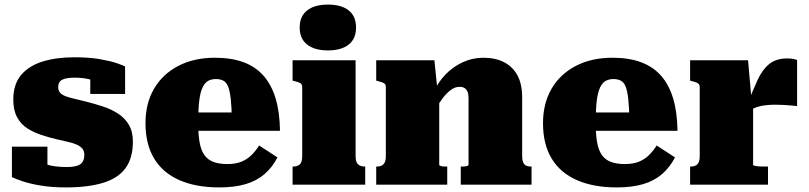

<svg xmlns="http://www.w3.org/2000/svg" viewBox="-20 -806 3530 838"><path d="M348 -130Q348 -148 338.5 -158.5Q329 -169 312 -176Q295 -183 273.5 -187.5Q252 -192 228 -198Q194 -206 160.5 -217Q127 -228 99 -246Q71 -264 54.5 -294.5Q38 -325 38 -371Q38 -438 72 -478.5Q106 -519 166 -537.5Q226 -556 304 -556Q369 -556 415 -548Q461 -540 489 -530.5Q517 -521 526 -516V-396H374V-488Q392 -490 401 -485.5Q410 -481 411.5 -474Q413 -467 411 -459.5Q409 -452 406 -447Q394 -453 379 -457.5Q364 -462 346 -464.5Q328 -467 305 -467Q269 -467 251.5 -458Q234 -449 234 -426Q234 -410 243 -400.5Q252 -391 269 -385Q286 -379 308.5 -374Q331 -369 358 -362Q393 -353 428.5 -341.5Q464 -330 494 -311Q524 -292 542 -262Q560 -232 560 -188Q560 -117 528.5 -73Q497 -29 431.5 -8.5Q366 12 267 12Q207 12 158.5 4Q110 -4 78 -15Q46 -26 32 -33V-166H187V-45Q166 -51 154 -62Q142 -73 138 -83.5Q134 -94 138 -99.5Q142 -105 153 -99Q165 -94 182 -88.5Q199 -83 221 -80Q243 -77 270 -77Q298 -77 315 -82Q332 -87 340 -99Q348 -111 348 -130Z M845 -269Q845 -220 851 -185.5Q857 -151 871.5 -130Q886 -109 911 -99.5Q936 -90 972 -90Q1008 -90 1033 -100Q1058 -110 1077 -128.5Q1096 -147 1111 -171L1191 -119Q1169 -76 1135 -46.5Q1101 -17 1052.5 -2.5Q1004 12 937 12Q835 12 762.5 -20Q690 -52 652.5 -114.5Q615 -177 615 -268Q615 -355 652.5 -419Q690 -483 758.5 -518.5Q827 -554 918 -554Q991 -554 1044 -534Q1097 -514 1131.5 -474Q1166 -434 1183.5 -374.5Q1201 -315 1202 -235H789V-315H1010L992 -283Q991 -340 987 -375Q983 -410 975.5 -428.5Q968 -447 954.5 -454Q941 -461 923 -461Q903 -461 888.5 -453Q874 -445 864 -424Q854 -403 849.5 -365.5Q845 -328 845 -269Z M1411 -586Q1353 -586 1320.5 -611.5Q1288 -637 1288 -686Q1288 -735 1320.5 -760.5Q1353 -786 1411 -786Q1470 -786 1502 -760.5Q1534 -735 1534 -686Q1534 -637 1502 -611.5Q1470 -586 1411 -586ZM1532 -543V-125Q1532 -98 1543 -88.5Q1554 -79 1572 -79H1574V0H1257V-79H1259Q1278 -79 1288.5 -88.5Q1299 -98 1299 -125V-426Q1299 -438 1291 -443Q1283 -448 1265 -452L1257 -454V-543Z M1622 0V-79H1624Q1637 -79 1645.5 -83Q1654 -87 1659 -97Q1664 -107 1664 -125V-426Q1664 -435 1660.5 -439Q1657 -443 1649.5 -446Q1642 -449 1630 -452L1622 -454V-543H1876L1889 -415L1897 -414V-86Q1897 -84 1902.5 -82Q1908 -80 1915 -79.5Q1922 -79 1928 -79H1932V0ZM2300 0H1991V-79H1993Q2000 -79 2007.5 -79.5Q2015 -80 2020 -82Q2025 -84 2025 -87V-378Q2025 -394 2021 -404.5Q2017 -415 2008.5 -421Q2000 -427 1985 -427Q1966 -427 1947 -413Q1928 -399 1909 -373Q1890 -347 1869 -306L1872 -402Q1891 -446 1923.5 -480Q1956 -514 1999 -534Q2042 -554 2089 -554Q2143 -554 2181 -534Q2219 -514 2239 -476Q2259 -438 2259 -382V-125Q2259 -107 2263.5 -97Q2268 -87 2276.5 -83Q2285 -79 2297 -79H2300Z M2580 -269Q2580 -220 2586 -185.5Q2592 -151 2606.5 -130Q2621 -109 2646 -99.5Q2671 -90 2707 -90Q2743 -90 2768 -100Q2793 -110 2812 -128.5Q2831 -147 2846 -171L2926 -119Q2904 -76 2870 -46.5Q2836 -17 2787.5 -2.5Q2739 12 2672 12Q2570 12 2497.5 -20Q2425 -52 2387.5 -114.5Q2350 -177 2350 -268Q2350 -355 2387.5 -419Q2425 -483 2493.5 -518.5Q2562 -554 2653 -554Q2726 -554 2779 -534Q2832 -514 2866.5 -474Q2901 -434 2918.5 -374.5Q2936 -315 2937 -235H2524V-315H2745L2727 -283Q2726 -340 2722 -375Q2718 -410 2710.5 -428.5Q2703 -447 2689.5 -454Q2676 -461 2658 -461Q2638 -461 2623.5 -453Q2609 -445 2599 -424Q2589 -403 2584.5 -365.5Q2580 -328 2580 -269Z M3459 -544V-343Q3451 -344 3435 -345.5Q3419 -347 3400.5 -348Q3382 -349 3365 -349Q3347 -349 3329.5 -347.5Q3312 -346 3297 -342.5Q3282 -339 3269.5 -333Q3257 -327 3247 -317L3242 -350Q3266 -413 3287 -458Q3308 -503 3338 -527Q3368 -551 3416 -551Q3432 -551 3443.5 -548.5Q3455 -546 3459 -544ZM2992 0V-79H2994Q3013 -79 3023.5 -88.5Q3034 -98 3034 -125V-426Q3034 -434 3030.5 -438.5Q3027 -443 3019.5 -446Q3012 -449 3000 -452L2992 -454V-543H3245L3260 -372L3267 -374V-87Q3267 -84 3275.5 -82Q3284 -80 3298 -79.5Q3312 -79 3328 -79H3332V0Z"/></svg>

Font: Roboto Serif 20pt Black
Style: Regular
Weight: 900
Version: Version 1.008